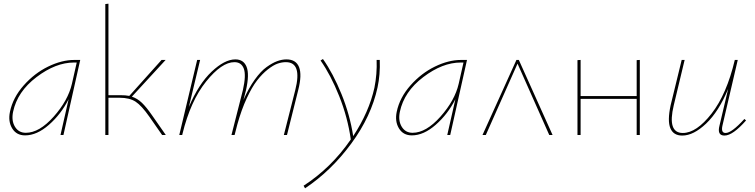

<svg xmlns="http://www.w3.org/2000/svg" viewBox="-20 -732 4094 1041"><path d="M383 -407H415L324 0H308L352 -194Q311 -113 245.5 -55.5Q180 2 116 2Q69 2 46 -36Q23 -74 34 -126Q50 -203 108.5 -269Q167 -335 241 -371Q315 -407 383 -407ZM120 -12Q193 -12 271 -99.5Q349 -187 370 -278L396 -393H381Q282 -393 178 -314Q74 -235 51 -126Q41 -78 61 -45Q81 -12 120 -12Z M805 -106 879 0H859L790 -99Q748 -159 715.5 -180.5Q683 -202 629 -202H568V0H551V-710L568 -712V-216H632Q661 -216 681 -212L856 -407H878L695 -208Q725 -198 749.5 -174.5Q774 -151 805 -106Z M1533 -410Q1585 -410 1601.5 -368Q1618 -326 1597 -244L1536 0H1519L1581 -244Q1619 -395 1530 -395Q1508 -395 1485 -387Q1462 -379 1432 -355.5Q1402 -332 1374 -296Q1346 -260 1317.5 -198.5Q1289 -137 1267 -58L1252 0H1235L1297 -244Q1315 -324 1302 -359.5Q1289 -395 1251 -395Q1182 -395 1097.5 -290Q1013 -185 969 -5L968 0H952L1049 -407H1065L1004 -152Q1057 -277 1127.5 -343.5Q1198 -410 1256 -410Q1301 -410 1317 -369.5Q1333 -329 1314 -244L1300 -190Q1328 -254 1361 -300Q1394 -346 1425.5 -368.5Q1457 -391 1483 -400.5Q1509 -410 1533 -410Z M2039 -407Q2042 -327 2027 -258Q1993 -101 1884.5 46.5Q1776 194 1634 289L1626 275Q1776 178 1882 24Q1865 -96 1819 -211Q1773 -326 1718 -404L1731 -412Q1786 -334 1831.5 -222Q1877 -110 1895 6Q1981 -125 2010 -256Q2025 -331 2022 -407Z M2480 -407H2512L2421 0H2405L2449 -194Q2408 -113 2342.5 -55.5Q2277 2 2213 2Q2166 2 2143 -36Q2120 -74 2131 -126Q2147 -203 2205.5 -269Q2264 -335 2338 -371Q2412 -407 2480 -407ZM2217 -12Q2290 -12 2368 -99.5Q2446 -187 2467 -278L2493 -393H2478Q2379 -393 2275 -314Q2171 -235 2148 -126Q2138 -78 2158 -45Q2178 -12 2217 -12Z M2976 0H2958L2786 -387L2614 0H2596L2780 -407H2793Z M3432 -406 3449 -407V0H3432V-196H3128V0H3111V-406L3128 -407V-211H3432Z M4016 -87 4025 -79Q3953 3 3908 3Q3867 3 3881 -51L3928 -250Q3877 -127 3808.5 -62Q3740 3 3679 3Q3631 3 3614.5 -37Q3598 -77 3616 -161L3676 -407H3692L3633 -161Q3597 -11 3682 -11Q3756 -11 3838 -116Q3920 -221 3964 -407H3980L3897 -51Q3888 -11 3914 -11Q3947 -11 4016 -87Z"/></svg>

Font: EauTestInfant Thin
Style: Italic
Weight: 250
Italic angle: -12°
Designer: Christian Thalmann (Catharsis Fonts)
Version: Version 0.001;PS 000.001;hotconv 1.0.88;makeotf.lib2.5.64775